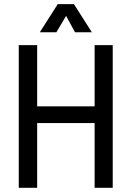

<svg xmlns="http://www.w3.org/2000/svg" viewBox="-20 -896 627 916"><path d="M338 -742 295.4 -820.2 248.9 -742H169.9L255.4 -876.2H332.8L418.3 -742ZM431.4 0V-308.9H157.3V0H69.5V-680.7H157.3V-388.8H431.4V-680.7H517.8V0Z"/></svg>

Font: Puralecka Narrow
Style: Regular
Weight: 400
Designer: Hector Gatti, Marcela Romero, Pablo Cosgaya and Nicolas Silva
Version: Version 1.004;PS 001.004;hotconv 1.0.70;makeotf.lib2.5.58329